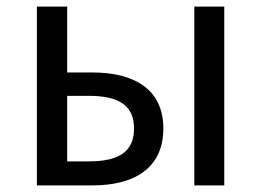

<svg xmlns="http://www.w3.org/2000/svg" viewBox="-20 -563 793 583"><path d="M92 0H260C389 0 476 -53 476 -173C476 -291 389 -343 260 -343H184V-543H92ZM184 -73V-272H250C343 -272 387 -241 387 -173C387 -104 343 -73 250 -73ZM570 0H661V-543H570Z"/></svg>

Font: Noto Sans CJK SC
Style: Regular
Weight: 400
Designer: Ryoko NISHIZUKA 西塚涼子 (kana, bopomofo & ideographs); Paul D. Hunt (Latin, Greek & Cyrillic); Sandoll Communications 산돌커뮤니
Foundry: Adobe
Version: Version 2.004;hotconv 1.0.118;makeotfexe 2.5.65603